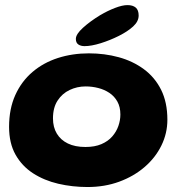

<svg xmlns="http://www.w3.org/2000/svg" viewBox="-20 -724 738 772"><path d="M332 28Q271 28 214.2 14.8Q157.5 1.5 113 -27.2Q68.5 -56 42.5 -102Q16.5 -148 16.5 -214Q16.5 -286.5 41.5 -341.8Q66.5 -397 110.5 -434.5Q154.5 -472 212.8 -490.8Q271 -509.5 337.5 -509.5Q400.5 -509.5 457.2 -494Q514 -478.5 558.2 -446Q602.5 -413.5 627.8 -363Q653 -312.5 653 -242.5Q653 -188 629 -139Q605 -90 561.5 -52.5Q518 -15 459.5 6.5Q401 28 332 28ZM323.5 -133Q361 -133 387.8 -144.5Q414.5 -156 431.2 -175.2Q448 -194.5 456 -217.5Q464 -240.5 464 -263.5Q464 -294 452 -315.5Q440 -337 419.8 -350.5Q399.5 -364 374.8 -370.2Q350 -376.5 324.5 -376.5Q290 -376.5 260 -362.2Q230 -348 211.5 -319.5Q193 -291 193 -248Q193 -212.5 208.5 -186.8Q224 -161 253 -147Q282 -133 323.5 -133ZM320 -538.5Q305 -538.5 295 -545.2Q285 -552 285 -567.5Q285 -586.5 313.8 -612.5Q342.5 -638.5 383.5 -663.5Q412.5 -680.5 442.2 -692Q472 -703.5 492.5 -703.5Q514 -703.5 525.8 -693.5Q537.5 -683.5 537.5 -661.5Q537.5 -638 515.5 -617.8Q493.5 -597.5 457.5 -579.5Q422.5 -562 384.8 -550.2Q347 -538.5 320 -538.5Z"/></svg>

Font: Gluten SemiBold
Style: Regular
Weight: 600
Designer: Tyler Finck
Foundry: Etcetera Type Company
Version: Version 1.300